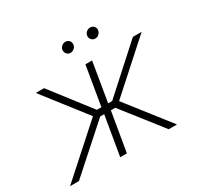

<svg xmlns="http://www.w3.org/2000/svg" viewBox="-151 -890 1102 1070"><g transform="rotate(-30 400.0 -355.0)"><path d="M9.6 0 315.3 -274.1 104 -545.5H157.3L351.9 -293.7H381L423.3 -545.5H466.3L424.4 -293.7H450.3L728.7 -545.5H785.2L483.3 -274.1L697.8 0H644.5L446.4 -252.5H418L375.4 0H332.4L375 -252.5H349.4L66.8 0ZM511.7 -680Q512.8 -686.4 516.2 -691.9Q519.5 -697.4 524.5 -701.5Q529.5 -705.6 535.3 -707.9Q541.2 -710.2 547.6 -710.2Q555.4 -710.2 562 -707.4Q568.5 -704.5 573 -699.4Q577.4 -694.2 579.2 -687.3Q581 -680.4 579.2 -672.2Q577.1 -660.2 566.9 -651.1Q556.8 -642 543 -642Q535.5 -642 529.1 -645.2Q522.7 -648.4 518.5 -653.6Q514.2 -658.7 512.3 -665.7Q510.3 -672.6 511.7 -680ZM352.6 -680Q353.7 -686.4 357.1 -691.9Q360.4 -697.4 365.4 -701.5Q370.4 -705.6 376.2 -707.9Q382.1 -710.2 388.5 -710.2Q396.7 -710.2 403.1 -707.2Q409.4 -704.2 413.7 -699.2Q418 -694.2 419.7 -687.3Q421.5 -680.4 420.1 -672.2Q419.4 -666.5 416.2 -661Q413 -655.5 408 -651.3Q403.1 -647 396.8 -644.5Q390.6 -642 383.9 -642Q376.4 -642 370.2 -645.1Q364 -648.1 359.7 -653.4Q355.5 -658.7 353.5 -665.7Q351.6 -672.6 352.6 -680Z"/></g></svg>

Font: Inter P Extra Light
Style: Italic
Weight: 200
Italic angle: 9.39999°
Designer: Rasmus Andersson
Foundry: rsms
Version: Version 3.018;git-588b23468